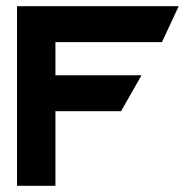

<svg xmlns="http://www.w3.org/2000/svg" viewBox="-20 -600 606 620"><path d="M35 0H159V-241H371L437 -357H159V-464H503L557 -580H35Z"/></svg>

Font: Charger
Style: Hemi
Weight: 900
Designer: Jasper
Foundry: Cannot Into Space Fonts
Version: Version 0.99